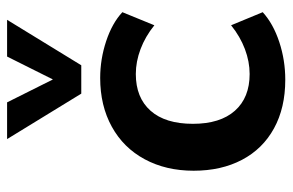

<svg xmlns="http://www.w3.org/2000/svg" viewBox="-158 -638 805 528"><g transform="rotate(-90 244.0 -374.5)"><path d="M38 -244Q38 -320 69.5 -378.5Q101 -437 159 -469Q217 -501 293 -501Q345 -501 394.5 -484.5Q444 -468 474 -440L438 -352Q407 -377 372.5 -390Q338 -403 304 -403Q239 -403 203 -362.5Q167 -322 167 -246Q167 -171 203 -130.5Q239 -90 304 -90Q338 -90 372.5 -103Q407 -116 438 -141L474 -54Q442 -25 392 -8.5Q342 8 288 8Q211 8 154.5 -23Q98 -54 68 -111Q38 -168 38 -244ZM352 -757H453L328 -553H250L125 -757H226L289 -631Z"/></g></svg>

Font: wassup Sans
Style: Bold
Weight: 700
Version: Version 2.001